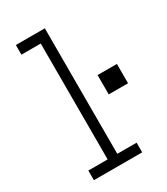

<svg xmlns="http://www.w3.org/2000/svg" viewBox="-176 -780 751 861"><g transform="rotate(-30 200.0 -350.0)"><path d="M50 0H300V-50H200V-700H50V-650H150V-50H50ZM300 -300H400V-400H300Z"/></g></svg>

Font: LS-VG5000 Light
Style: Regular
Weight: 400
Designer: Justin Bihan, 2021
Foundry: Justin Bihan, 2021
Version: Version 1.000;Glyphs 3.1.2 (3151)